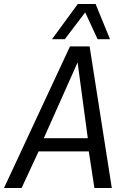

<svg xmlns="http://www.w3.org/2000/svg" viewBox="-51 -940 635 960"><path d="M-31 0 299 -708H397L508 0H421L393 -183H142L57 0ZM168 -249H388L337 -628ZM209 -744 338 -920H427L499 -744H437L375 -878L273 -744Z"/></svg>

Font: Georama
Style: Italic
Weight: 400
Italic angle: -9°
Designer: Jean-Baptiste Levee
Foundry: Production Type
Version: Version 1.000